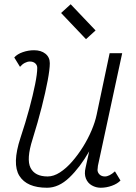

<svg xmlns="http://www.w3.org/2000/svg" viewBox="-20 -868 640 902"><path d="M74 -554 47 -598Q61 -614 87 -623Q113 -632 140 -632Q173 -632 193.5 -615.5Q214 -599 214 -571Q214 -543 204 -489.5Q194 -436 176 -365Q158 -294 133 -214Q103 -120 123.5 -79.5Q144 -39 204 -39Q232 -39 261.5 -58Q291 -77 318.5 -108.5Q346 -140 369.5 -177.5Q393 -215 410 -255Q427 -295 434 -329L495 -618H554L440 -89Q440 -84 439 -78.5Q438 -73 438 -69Q439 -56 448.5 -47.5Q458 -39 473 -39Q483 -39 495 -45Q507 -51 520 -63L546 -20Q532 -5 506 4.5Q480 14 453 14Q431 14 411.5 3Q392 -8 383.5 -29.5Q375 -51 382 -80L399 -157Q356 -82 306 -34Q256 14 201 14Q106 14 71 -42Q36 -98 76 -220Q100 -292 117.5 -357Q135 -422 145 -472Q155 -522 155 -549Q155 -562 145.5 -570.5Q136 -579 120 -579Q109 -579 96.5 -572.5Q84 -566 74 -554ZM384 -684 267 -807 312 -848 429 -725Z"/></svg>

Font: Victor Mono Thin ExtraLight
Style: Italic
Weight: 250
Italic angle: -12°
Monospace: yes
Version: Version 1.561;gftools[0.9.30]